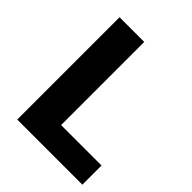

<svg xmlns="http://www.w3.org/2000/svg" viewBox="-182 -733 836 836"><g transform="rotate(45 236.0 -315.0)"><path d="M66 -630H218V-118H467V0H66Z"/></g></svg>

Font: Mukta ExtraBold
Style: Regular
Weight: 800
Designer: Girish Dalvi and Yashodeep Gholap
Foundry: Ek Type
Version: Version 2.538;PS 1.002;hotconv 16.6.51;makeotf.lib2.5.65220;